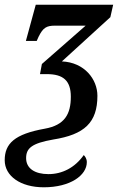

<svg xmlns="http://www.w3.org/2000/svg" viewBox="-47 -556 501 816"><path d="M139 240C252 240 322 189 322 133C322 119 315 109 309 103C271 157 217 184 159 184C101 184 64 160 64 116C64 74 88 53 179 37C312 16 367 -35 367 -149C367 -219 312 -291 216 -295L422 -483L434 -536H105L63 -382H109L117 -400C136 -438 150 -447 187 -447H317L131 -284L123 -241H152C221 -241 254 -214 254 -145C254 -71 228 -24 143 -9C15 14 -27 54 -27 125C-27 192 40 240 139 240Z"/></svg>

Font: Noto Serif Condensed Semi
Style: Italic
Weight: 600
Width: 3
Italic angle: -12°
Designer: Monotype Design Team
Foundry: Monotype Imaging Inc.
Version: Version 1.901